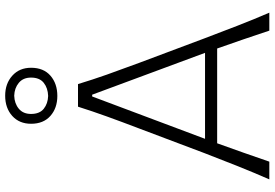

<svg xmlns="http://www.w3.org/2000/svg" viewBox="-178 -873 1051 735"><g transform="rotate(-90 347.5 -505.5)"><path d="M28.3 0H96.2Q112.8 -48.3 130.6 -99.1Q148.4 -149.9 166.5 -199.7H529.3Q546.9 -150.9 564.2 -99.6Q581.5 -48.3 597.7 0H666.5Q641.1 -58.6 616.2 -122.8Q591.3 -187 568.4 -247.6L474.1 -499Q448.7 -567.4 429.4 -621.8Q410.2 -676.3 393.1 -732.4H306.6Q289.1 -677.2 269.3 -622.3Q249.5 -567.4 223.6 -499.5L128.9 -248.5Q106.4 -189.5 80.3 -124.3Q54.2 -59.1 28.3 0ZM512.7 -246.1H183.6L345.7 -678.2H352.5ZM347.7 -846.7Q318.4 -847.7 298.6 -863.5Q278.8 -879.4 278.8 -912.1Q278.8 -942.4 298.8 -959Q318.8 -975.6 348.6 -976.6Q377.9 -975.6 397.9 -959Q418 -942.4 418 -912.1Q418 -879.4 397.9 -863.5Q377.9 -847.7 347.7 -846.7ZM347.7 -811.5Q395 -811.5 425.3 -837.9Q455.6 -864.3 455.6 -912.1Q455.6 -956.5 425.3 -983.9Q395 -1011.2 348.6 -1011.2Q301.3 -1011.2 271.2 -984.1Q241.2 -957 241.2 -912.1Q241.2 -864.7 271.2 -838.1Q301.3 -811.5 347.7 -811.5Z"/></g></svg>

Font: Pinar-VF-FD
Style: Regular
Weight: 300
Designer: Amin Abedi
Version: Version 3.0